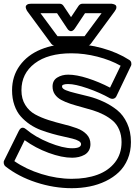

<svg xmlns="http://www.w3.org/2000/svg" viewBox="-44 -968 719 1019"><path d="M-22 -116.2 56.2 -273.9 57.6 -275.9Q58.6 -277.8 59.6 -279.5Q60.5 -281.2 62.5 -283.4Q64.5 -285.6 66.7 -287.1Q68.8 -288.6 71.8 -289.6Q74.7 -290.5 77.9 -290.3Q81.1 -290 85.4 -288.1Q89.8 -286.1 94.2 -282.2Q143.1 -240.7 216.6 -210.9Q290 -181.2 338.9 -181.2Q386.2 -181.2 386.2 -203.1Q386.2 -212.4 373.8 -219.7Q361.3 -227.1 340.1 -232.4Q318.8 -237.8 291.3 -243.7Q263.7 -249.5 233.4 -258.1Q203.1 -266.6 172.9 -277.8Q142.6 -289.1 115 -307.6Q87.4 -326.2 66.2 -350.1Q44.9 -374 32.5 -409.7Q20 -445.3 20 -488.8Q20 -563.5 60.8 -619.9Q101.6 -676.3 172.6 -705.6Q243.7 -734.9 335 -734.9Q418 -734.9 499.3 -712.2Q580.6 -689.5 642.1 -649.9Q650.4 -645 652.6 -635.3Q654.8 -625.5 650.9 -618.2L574.2 -458Q569.8 -448.2 560.3 -444.8Q550.8 -441.4 539.1 -446.8Q486.3 -476.6 420.7 -499.3Q355 -522 317.9 -522Q303.2 -522 295.4 -519.5Q287.6 -517.1 286.4 -514.6Q285.2 -512.2 285.2 -508.8Q285.2 -497.6 305.4 -489.3Q325.7 -481 357.9 -473.4Q390.1 -465.8 429 -455.8Q467.8 -445.8 506.8 -427.5Q545.9 -409.2 578.1 -383.3Q610.4 -357.4 630.6 -313.7Q650.9 -270 650.9 -213.9Q650.9 -164.6 633.8 -123.8Q616.7 -83 587.2 -54.7Q557.6 -26.4 517.3 -6.8Q477.1 12.7 431.6 21.7Q386.2 30.8 336.9 30.8Q242.2 30.8 147.9 0Q53.7 -30.8 -15.1 -85Q-21.5 -89.8 -23.7 -99.4Q-25.9 -108.9 -22 -116.2ZM32.2 -112.8Q94.2 -69.8 176 -44.4Q257.8 -19 336.9 -19Q414.1 -19 472.9 -40.5Q531.7 -62 566.4 -106.4Q601.1 -150.9 601.1 -213.9Q601.1 -250.5 588.6 -279.5Q576.2 -308.6 554.9 -326.9Q533.7 -345.2 506.1 -359.4Q478.5 -373.5 448.2 -382.8Q418 -392.1 387.7 -400.1Q357.4 -408.2 329.8 -417.2Q302.2 -426.3 281 -437.7Q259.8 -449.2 247.3 -467Q234.9 -484.9 234.9 -508.8Q234.9 -541 259.8 -556.4Q284.7 -571.8 317.9 -571.8Q361.8 -571.8 421.9 -552.5Q481.9 -533.2 540 -502.9L596.2 -619.1Q542.5 -649.4 473.1 -667.2Q403.8 -685.1 335 -685.1Q210.9 -685.1 140.4 -631.6Q69.8 -578.1 69.8 -488.8Q69.8 -443.4 90.1 -410.9Q110.4 -378.4 142.6 -360.8Q174.8 -343.3 213.9 -330.8Q252.9 -318.4 292 -308.8Q331.1 -299.3 363.3 -287.6Q395.5 -275.9 415.8 -254.9Q436 -233.9 436 -203.1Q436 -183.6 427.7 -169.2Q419.4 -154.8 405 -146.7Q390.6 -138.7 374 -134.8Q357.4 -130.9 338.9 -130.9Q284.2 -130.9 214.1 -156.7Q144 -182.6 86.9 -224.1ZM101.1 -908.2Q100.1 -909.7 98.4 -912.4Q96.7 -915 94.2 -922.1Q91.8 -929.2 92.8 -934.3Q93.8 -939.5 100.6 -943.8Q107.4 -948.2 121.1 -948.2H272Q285.6 -948.2 293 -937L333 -877L373 -937Q380.9 -948.2 394 -948.2H544.9Q546.9 -948.2 550 -948Q553.2 -947.8 560.1 -945.6Q566.9 -943.4 570.6 -939.7Q574.2 -936 573.7 -927.7Q573.2 -919.4 564.9 -908.2L438 -735.8Q431.2 -726.1 418 -726.1H248Q235.8 -726.1 228 -735.8ZM170.9 -897.9 261.2 -775.9H404.8L495.1 -897.9H407.2L354 -817.9Q347.7 -808.1 340.8 -804.7Q334 -801.3 329.1 -803Q324.2 -804.7 320.3 -807.9Q316.4 -811 314.5 -814.5L312 -817.9L258.8 -897.9Z"/></svg>

Font: Trueno ExtraBold Outline
Style: Regular
Weight: 800
Width: 6
Designer: Julieta Ulanovsky
Foundry: Julieta Ulanovsky
Version: Version 3.001b | FøM Fix